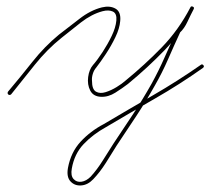

<svg xmlns="http://www.w3.org/2000/svg" viewBox="-20 -284 656 599"><path d="M15 10Q11 14 6 11Q2 7 5 2Q43 -43 81 -91Q119 -139 164 -176Q193 -198 227.5 -225Q262 -252 298 -261Q323 -267 340.5 -257Q358 -247 355 -218Q353 -195 340 -168Q327 -141 310.5 -116Q294 -91 280 -73Q273 -65 269.5 -53.5Q266 -42 267 -32Q267 -5 279.5 2Q292 9 309.5 3.5Q327 -2 344 -12.5Q361 -23 371 -32Q432 -82 484.5 -136Q537 -190 574 -261Q576 -266 582 -263Q587 -260 584 -255Q575 -238 565 -216.5Q555 -195 541 -182Q541 -182 542 -183Q542 -184 542 -183Q523 -142 504.5 -99.5Q486 -57 463 -17Q436 31 405.5 77.5Q375 124 344 170Q328 196 310 224.5Q292 253 271 275Q254 293 233.5 294.5Q213 296 200 282Q187 268 192 240Q201 191 231.5 158Q262 125 304 103Q304 103 304 103Q304 103 304 103Q380 58 457 13.5Q534 -31 607 -82Q607 -82 607 -82Q607 -82 607 -82Q611 -85 615 -80Q618 -76 613 -72Q541 -21 463.5 23.5Q386 68 310 113Q310 113 310 113Q310 113 310 113Q270 135 241 165.5Q212 196 204 242Q200 264 209.5 274.5Q219 285 234 283Q249 281 263 267Q283 245 300.5 217Q318 189 334 164Q365 118 395.5 71.5Q426 25 453 -23Q475 -63 493.5 -105Q512 -147 532 -189Q532 -189 532 -189Q533 -190 533 -190Q545 -203 555 -224Q565 -245 574 -261Q577 -266 582 -263Q587 -261 584 -255Q547 -183 494 -128Q441 -73 379 -22Q362 -9 340 5Q318 19 295 18Q271 17 261.5 -1.5Q252 -20 255 -43.5Q258 -67 270 -81Q284 -97 300 -121.5Q316 -146 328.5 -172Q341 -198 343 -220Q345 -242 332 -248Q319 -254 300 -249Q266 -240 232.5 -214Q199 -188 172 -166Q127 -130 89 -82.5Q51 -35 15 10Q15 10 15 10Q15 10 15 10Z"/></svg>

Font: FRB American Cursive Guidelines Arrows Thin
Style: Italic
Weight: 100
Italic angle: -25°
Version: Version 2.0;Modular Font Editor K font №1